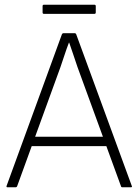

<svg xmlns="http://www.w3.org/2000/svg" viewBox="-20 -796 588 816"><path d="M12 0Q6 0 8 -6L243 -650Q245 -655 251 -655H297Q302 -655 304 -650L540 -6Q543 0 536 0H500Q495 0 494 -5L309 -512Q300 -538 291.5 -564Q283 -590 274 -615H273Q263 -589 254.5 -563Q246 -537 237 -511L53 -5Q51 0 46 0ZM105 -175 117 -215H428L440 -175ZM167 -737Q161 -737 161 -743V-770Q161 -776 167 -776H381Q387 -776 387 -770V-743Q387 -737 381 -737Z"/></svg>

Font: Sofia Sans ExtraLight
Style: Regular
Weight: 250
Version: Version 4.100-B